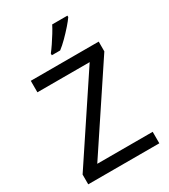

<svg xmlns="http://www.w3.org/2000/svg" viewBox="-225 -1051 1022 1158"><g transform="rotate(-30 286.0 -472.0)"><path d="M533 0H38V-68L414 -634H50V-714H523V-646L147 -80H533ZM438 -934Q426 -916 401 -887.5Q376 -859 347.5 -830.5Q319 -802 295 -784H237V-796Q252 -815 269.5 -841Q287 -867 304 -894.5Q321 -922 332 -944H438Z"/></g></svg>

Font: Noto Sans NKo
Style: Regular
Weight: 400
Designer: Monotype Design Team
Foundry: Monotype Imaging Inc.
Version: Version 2.003; ttfautohint (v1.8.4.7-5d5b)